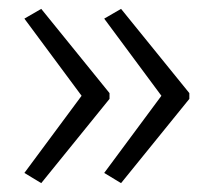

<svg xmlns="http://www.w3.org/2000/svg" viewBox="-20 -488 481 433"><path d="M407 -265V-278L253 -468L215 -446L344 -272L215 -98L253 -75ZM227 -265V-278L73 -468L35 -446L164 -272L35 -98L73 -75Z"/></svg>

Font: Noto Sans Telugu SemiCondensed Light
Style: Regular
Weight: 300
Width: 4
Designer: Jelle Bosma - Monotype Design Team
Foundry: Monotype Imaging Inc.
Version: Version 2.005